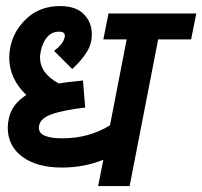

<svg xmlns="http://www.w3.org/2000/svg" viewBox="-20 -628 682 648"><path d="M513.8 -495 417.5 0H311.2L328.8 -88.8Q263.8 -62.5 188.8 -62.5Q105 -62.5 55.6 -98.8Q6.2 -135 6.2 -197.5Q6.2 -212.5 10 -228.8Q20 -276.2 68.8 -307.5Q11.2 -362.5 11.2 -433.8Q11.2 -451.2 15 -470Q26.2 -525 70.6 -566.2Q115 -607.5 182.5 -607.5Q236.2 -607.5 263.1 -580Q290 -552.5 290 -511.2Q290 -480 272.5 -451.9Q255 -423.8 223.8 -395L162.5 -456.2Q178.8 -468.8 187.5 -480Q196.2 -491.2 198.8 -505V-507.5Q198.8 -521.2 180 -521.2Q155 -521.2 139.4 -503.1Q123.8 -485 117.5 -455Q115 -440 115 -435Q115 -380 178.8 -346.2Q203.8 -351.2 260 -356.2L267.5 -265Q191.2 -256.2 151.2 -241.2Q111.2 -226.2 111.2 -196.2Q111.2 -161.2 191.2 -161.2Q280 -161.2 351.2 -205L407.5 -495H328.8L346.2 -582.5H642.5L625 -495Z"/></svg>

Font: Cambay
Style: Bold Italic
Weight: 700
Italic angle: -11°
Designer: Pooja Saxena
Foundry: Pooja Saxena
Version: Version 1.006;PS 001.006;hotconv 1.0.70;makeotf.lib2.5.58329